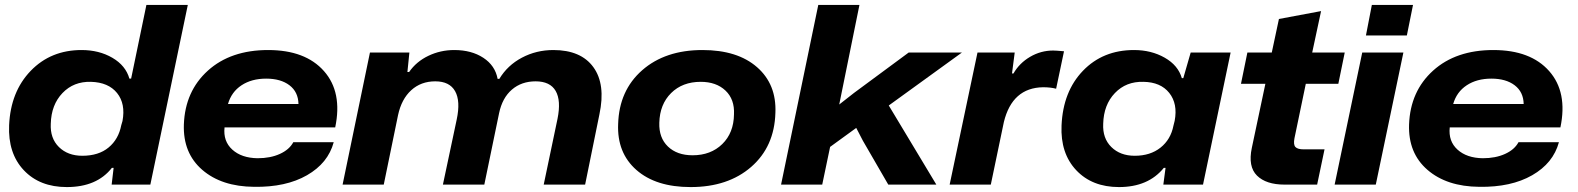

<svg xmlns="http://www.w3.org/2000/svg" viewBox="-20 -749 6401 779"><path d="M251 10Q141 10 76.5 -58.5Q12 -127 17 -241Q23 -377 104.5 -461.5Q186 -546 311 -546Q382 -546 436 -514.5Q490 -483 505 -430H512L574 -729H742L590 0H433L441 -68H434Q373 10 251 10ZM314 -117Q380 -117 420.5 -150.5Q461 -184 472 -241L477 -258Q490 -328 455 -371.5Q420 -415 349 -417Q279 -419 233.5 -371.5Q188 -324 186 -247Q183 -188 219 -152.5Q255 -117 314 -117Z M1011 9Q879 8 800.5 -60Q722 -128 726 -244Q731 -379 823.5 -462.5Q916 -546 1068 -546Q1219 -546 1294.5 -460.5Q1370 -375 1340 -232H891Q885 -176 922.5 -142Q960 -108 1025 -107Q1077 -107 1115.5 -124.5Q1154 -142 1170 -172H1334Q1311 -87 1225.5 -38Q1140 11 1011 9ZM905 -327H1191Q1190 -376 1154.5 -403Q1119 -430 1060 -430Q1001 -430 960 -403Q919 -376 905 -327Z M1370 0 1481 -536H1641L1633 -457H1640Q1669 -499 1718 -522.5Q1767 -546 1823 -546Q1893 -546 1941 -514.5Q1989 -483 1999 -429H2006Q2039 -484 2097.5 -515Q2156 -546 2225 -546Q2337 -546 2387.5 -476.5Q2438 -407 2412 -285L2354 0H2186L2242 -267Q2257 -341 2234.5 -380Q2212 -419 2153 -419Q2096 -419 2057 -385.5Q2018 -352 2005 -290L1945 0H1777L1833 -264Q1849 -339 1826.5 -379Q1804 -419 1746 -419Q1688 -419 1648.5 -383Q1609 -347 1595 -282L1537 0Z M2782 10Q2641 10 2562 -59.5Q2483 -129 2488 -246Q2492 -382 2585.5 -464Q2679 -546 2830 -546Q2972 -546 3051.5 -476.5Q3131 -407 3126 -291Q3122 -154 3028 -72Q2934 10 2782 10ZM2790 -119Q2864 -119 2910.5 -164.5Q2957 -210 2958 -285Q2961 -346 2923.5 -381.5Q2886 -417 2823 -417Q2749 -417 2703 -371.5Q2657 -326 2655 -251Q2653 -190 2690 -154.5Q2727 -119 2790 -119Z M3149 0 3300 -729H3467L3385 -325L3445 -372L3667 -536H3883L3586 -321L3779 0H3584L3481 -178L3454 -230L3348 -153L3316 0Z M3833 0 3946 -536H4097L4086 -451H4092Q4116 -493 4159.5 -518.5Q4203 -544 4253 -544Q4264 -544 4297 -541L4265 -389Q4243 -395 4212 -395Q4087 -393 4053 -254L4000 0Z M4520 10Q4411 10 4346.5 -58.5Q4282 -127 4287 -240Q4293 -378 4374 -462Q4455 -546 4581 -546Q4651 -546 4705.5 -515Q4760 -484 4775 -432H4781L4811 -536H4973L4861 0H4700L4709 -68H4702Q4639 10 4520 10ZM4584 -117Q4647 -117 4688.5 -150Q4730 -183 4741 -239L4746 -259Q4759 -328 4724 -372Q4689 -416 4619 -417Q4549 -419 4503.5 -371.5Q4458 -324 4456 -247Q4453 -188 4489 -152.5Q4525 -117 4584 -117Z M5192 0Q5117 0 5080 -36.5Q5043 -73 5059 -149L5114 -409H5015L5041 -536H5140L5169 -672L5340 -704L5304 -536H5436L5410 -409H5278L5232 -188Q5227 -162 5236 -152.5Q5245 -143 5270 -143H5354L5324 0Z M5522 -605 5546 -729H5713L5688 -605ZM5395 0 5507 -536H5674L5562 0Z M5982 9Q5850 8 5771.5 -60Q5693 -128 5697 -244Q5702 -379 5794.5 -462.5Q5887 -546 6039 -546Q6190 -546 6265.5 -460.5Q6341 -375 6311 -232H5862Q5856 -176 5893.5 -142Q5931 -108 5996 -107Q6048 -107 6086.5 -124.5Q6125 -142 6141 -172H6305Q6282 -87 6196.5 -38Q6111 11 5982 9ZM5876 -327H6162Q6161 -376 6125.5 -403Q6090 -430 6031 -430Q5972 -430 5931 -403Q5890 -376 5876 -327Z"/></svg>

Font: Mona Sans Expanded
Style: Bold Italic
Weight: 700
Width: 7
Italic angle: -11.7°
Designer: Deni Anggara
Foundry: GitHub
Version: Version 1.001;gftools[0.9.33]